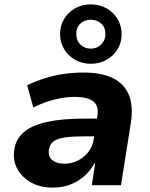

<svg xmlns="http://www.w3.org/2000/svg" viewBox="-20 -845 684 876"><path d="M221 11Q163 11 121.5 -12.5Q80 -36 59 -74.5Q38 -113 45 -160Q51 -209 87.5 -241Q124 -273 193.5 -288.5Q263 -304 368 -304H442L430 -223H368Q316 -223 280 -218.5Q244 -214 225 -200.5Q206 -187 203 -160Q199 -131 218.5 -114.5Q238 -98 275 -98Q306 -98 334.5 -112Q363 -126 383 -151.5Q403 -177 408 -212L424 -314Q432 -362 405.5 -382.5Q379 -403 321 -403Q281 -403 233.5 -392Q186 -381 132 -355L104 -456Q143 -475 184.5 -488Q226 -501 270.5 -507.5Q315 -514 361 -514Q442 -514 494 -489Q546 -464 567.5 -413Q589 -362 577 -284L532 0H399L414 -100H411Q392 -65 363.5 -40.5Q335 -16 299.5 -2.5Q264 11 221 11ZM394 -554Q355 -554 323 -572Q291 -590 272.5 -621Q254 -652 254 -689Q254 -728 272.5 -758.5Q291 -789 322.5 -807Q354 -825 394 -825Q434 -825 466 -807Q498 -789 516.5 -758Q535 -727 535 -689Q535 -651 516.5 -620.5Q498 -590 466 -572Q434 -554 394 -554ZM395 -623Q422 -623 441.5 -642Q461 -661 461 -690Q461 -720 441.5 -737.5Q422 -755 394 -755Q366 -755 347 -737.5Q328 -720 328 -690Q328 -660 347 -641.5Q366 -623 395 -623Z"/></svg>

Font: Nunito Sans 7pt ExtraBold
Style: Italic
Weight: 800
Italic angle: -9°
Designer: Vernon Adams
Foundry: Vernon Adams
Version: Version 3.101;gftools[0.9.27]